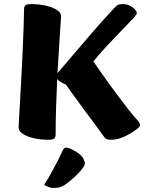

<svg xmlns="http://www.w3.org/2000/svg" viewBox="-20 -672 725 941"><path d="M213.2 13Q192.9 13 168.4 9.6Q143.9 6.2 121.9 -1.4Q100 -9.1 85.5 -20.5Q71.1 -31.9 71.1 -48Q71.1 -51.7 72.6 -76.3Q74.1 -100.9 76.3 -141.2Q78.6 -181.6 81.3 -231.2Q84.1 -280.9 86.9 -335.5Q89.8 -390.1 92 -443.4Q94.3 -496.7 95.9 -543.5Q97.5 -590.3 97.8 -624.6Q97.8 -639.9 104.2 -646Q110.6 -652 137.2 -652Q157.6 -652 182 -648.6Q206.5 -645.2 228.5 -637.7Q250.5 -630.2 264.9 -618.7Q279.4 -607.3 279.4 -591.3Q279.4 -586.5 276.5 -547.5Q273.6 -508.5 269.9 -447.2Q266.2 -385.8 261.9 -313.7Q279.4 -334.5 306.1 -365.3Q332.7 -396.1 363.4 -432.5Q394.2 -468.9 425.3 -504.9Q456.5 -540.9 484.5 -572.1Q512.5 -603.3 532.1 -624.1Q543.1 -636.7 552.2 -644.3Q561.4 -652 581.2 -652Q601.3 -652 616.8 -644.2Q632.4 -636.4 641.4 -625.8Q650.5 -615.3 650.5 -607.7Q650.5 -601.7 636.4 -585.4Q624.2 -572.2 606.5 -554.3Q588.8 -536.4 567.9 -514.4Q547.1 -492.4 524.4 -468.7Q501.8 -445.1 479.5 -420.2Q457.2 -395.4 437.7 -371Q445.6 -359.5 463.7 -333.3Q481.8 -307 506.3 -273Q530.9 -239 557.6 -203.1Q584.4 -167.2 609.2 -135.6Q634.1 -104.1 653.2 -83.4Q662 -72.6 664.1 -67.3Q666.2 -62 666.2 -57.8Q666.2 -53.7 661.3 -48.7Q656.5 -43.7 649.2 -38Q624.1 -18.9 590.1 -2.9Q556.2 13 523.5 13Q509.7 13 501.7 9.2Q493.7 5.5 484.9 -8.6Q464.7 -36.9 441 -68.8Q417.3 -100.7 392.8 -133.4Q368.4 -166.1 345.7 -197.8Q322.9 -229.5 303 -257.3Q291.5 -262.2 278.4 -269.7Q265.4 -277.3 260.4 -285.8Q257.2 -217.3 254.9 -145.5Q252.7 -73.7 252.7 -14.6Q252.7 0.7 246.1 6.8Q239.6 13 213.2 13ZM242.7 249Q227.4 249 212.2 242.2Q197 235.4 197 233.4Q197 231.4 206.5 217.7Q217 201.9 233 172.5Q249 143.1 264.1 113.6Q279.2 84 286.2 67.6Q291.2 58 294.8 54.8Q298.5 51.5 305.3 51.5Q314 51.5 326.6 57.4Q339.2 63.3 352.1 71Q365.1 78.7 372.3 85.4Q384.9 96.7 388.7 105.6Q392.4 114.5 395.4 122.8Q398.5 131.7 388.7 146.7Q379 161.7 362.2 179Q345.5 196.4 327.7 211.1Q309.9 225.8 296.7 234.7Q282.1 243.2 271.7 246.1Q261.3 249 242.7 249Z"/></svg>

Font: Briem Hand Thin
Style: Regular
Weight: 100
Designer: Gunnlaugur SE Briem, Eben Sorkin
Foundry: Sorkin Type Co.
Version: Version 1.003